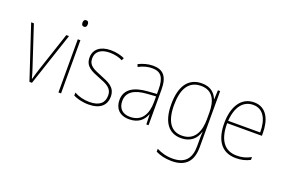

<svg xmlns="http://www.w3.org/2000/svg" viewBox="-117 -1136 2676 1792"><g transform="rotate(20 1221.5 -240.5)"><path d="M177 0H202L378 -528H351L223 -143C209 -102 201 -72 191 -36H188C179 -72 170 -102 156 -143L29 -528H2Z M479 -722C459 -722 453 -706 453 -690C453 -673 459 -658 478 -658C499 -658 505 -672 505 -690C505 -706 501 -722 479 -722ZM491 -528H465V0H491Z M938 -130C938 -226 863 -251 783 -284C708 -315 652 -334 652 -407C652 -477 706 -513 791 -513C836 -513 886 -502 917 -484L929 -509C893 -526 845 -538 791 -538C686 -538 626 -485 626 -407C626 -317 692 -292 775 -259C853 -229 911 -206 911 -131C911 -59 867 -15 765 -15C710 -15 658 -29 614 -53V-23C646 -7 701 10 765 10C881 10 938 -44 938 -130Z M1212 -537C1162 -537 1113 -523 1068 -501L1078 -476C1127 -502 1170 -512 1212 -512C1296 -512 1334 -467 1334 -347V-301L1246 -295C1107 -285 1024 -234 1024 -129C1024 -49 1071 10 1169 10C1266 10 1311 -42 1333 -99H1335L1338 0H1360V-353C1360 -483 1312 -537 1212 -537ZM1247 -271 1334 -277V-220C1333 -98 1284 -14 1169 -14C1094 -14 1052 -57 1052 -129C1052 -220 1125 -263 1247 -271Z M1696 -538C1558 -538 1492 -431 1492 -258C1492 -79 1563 10 1684 10C1773 10 1832 -37 1853 -115H1855C1853 -75 1853 -51 1853 -15V29C1853 148 1801 216 1675 216C1611 216 1559 199 1516 177V206C1558 226 1608 241 1675 241C1821 241 1879 160 1879 29V-528H1857L1853 -438H1851C1828 -493 1784 -538 1696 -538ZM1696 -513C1814 -513 1853 -422 1853 -307V-237C1853 -132 1818 -15 1684 -15C1577 -15 1519 -97 1519 -258C1519 -415 1572 -513 1696 -513Z M2215 -538C2081 -538 2017 -416 2017 -261C2017 -100 2081 10 2228 10C2284 10 2327 -1 2369 -23V-51C2317 -24 2281 -15 2228 -15C2106 -15 2042 -105 2043 -269H2388V-295C2388 -427 2339 -538 2215 -538ZM2215 -513C2317 -513 2363 -420 2362 -293H2044C2054 -438 2119 -513 2215 -513Z"/></g></svg>

Font: Noto Sans Ethiopic SemiCondensed Thin
Style: Regular
Weight: 100
Width: 4
Designer: Monotype Design Team
Foundry: Monotype Imaging Inc.
Version: Version 2.102